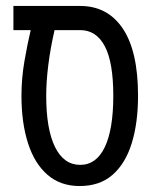

<svg xmlns="http://www.w3.org/2000/svg" viewBox="-20 -612 523 644"><path d="M247 12Q183 12 139.5 -25.5Q96 -63 74 -131.5Q52 -200 52 -291Q52 -349 62 -407Q72 -465 83 -511H25V-592H249Q341 -592 392 -516Q443 -440 443 -291Q443 -200 422 -132Q401 -64 358 -26Q315 12 247 12ZM249 -59Q303 -59 331.5 -118.5Q360 -178 360 -291Q360 -403 331.5 -457Q303 -511 249 -511H163Q149 -450 142 -394Q135 -338 135 -291Q135 -179 164.5 -119Q194 -59 249 -59Z"/></svg>

Font: Noto Sans Hebrew ExtraCondensed
Style: Regular
Weight: 400
Width: 2
Designer: Monotype Design Team
Foundry: Monotype Imaging Inc.
Version: Version 2.004; ttfautohint (v1.8.4.7-5d5b)